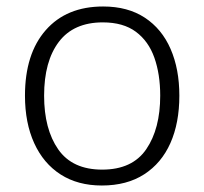

<svg xmlns="http://www.w3.org/2000/svg" viewBox="-20 -562 630 592"><path d="M533 -267Q533 -183 505.5 -121Q478 -59 424.5 -24.5Q371 10 294 10Q220 10 167 -24Q114 -58 85.5 -120.5Q57 -183 57 -267Q57 -396 121 -469Q185 -542 298 -542Q374 -542 426.5 -507.5Q479 -473 506 -411Q533 -349 533 -267ZM116 -267Q116 -164 159.5 -101.5Q203 -39 295 -39Q388 -39 431 -102Q474 -165 474 -267Q474 -333 456 -384Q438 -435 399 -464Q360 -493 297 -493Q207 -493 161.5 -433Q116 -373 116 -267Z"/></svg>

Font: Noto Sans Canadian Aboriginal Light
Style: Regular
Weight: 300
Designer: Monotype Design Team, Typotheque's Kevin King
Foundry: Monotype Imaging Inc.
Version: Version 2.004; ttfautohint (v1.8.4.7-5d5b)